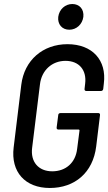

<svg xmlns="http://www.w3.org/2000/svg" viewBox="-20 -928 539 956"><path d="M325 -780C361 -780 390 -807 395 -844C399 -882 376 -908 340 -908C305 -908 275 -882 270 -844C266 -807 289 -780 325 -780ZM228 8C352 8 443 -68 459 -199L478 -355C479 -361 475 -365 470 -365H281C275 -365 270 -361 270 -355L262 -293C261 -287 265 -283 270 -283H372C374 -283 376 -281 376 -279L364 -186C356 -118 308 -75 240 -75C172 -75 131 -122 140 -192L179 -508C187 -578 239 -625 306 -625C375 -625 412 -578 404 -512L401 -485C400 -479 404 -475 409 -475H483C489 -475 493 -479 494 -485L497 -512C512 -628 440 -708 316 -708C193 -708 101 -628 86 -506L48 -194C33 -72 105 8 228 8Z"/></svg>

Font: Barlow Semi Condensed Medium
Style: Italic
Weight: 500
Width: 4
Italic angle: -7°
Designer: Jeremy Tribby
Foundry: Tribby Type
Version: Version 1.422;hotconv 1.0.109;makeotfexe 2.5.65596